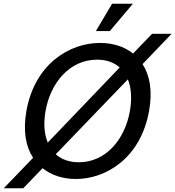

<svg xmlns="http://www.w3.org/2000/svg" viewBox="-91 -947 943 1033"><path d="M-71 66H34L138 -42C187 -3 250 16 317 16C480 16 666 -97 711 -350C731 -460 714 -543 676 -602L832 -765H727L625 -659C576 -698 513 -716 447 -716C283 -716 96 -603 51 -350C32 -241 48 -157 87 -98ZM154 -350C181 -503 285 -626 431 -626C482 -626 523 -611 553 -584L166 -180C146 -227 143 -286 154 -350ZM209 -117 597 -520C616 -473 619 -414 608 -350C581 -197 479 -74 333 -74C281 -74 239 -90 209 -117ZM425 -780H500L624 -927H512Z"/></svg>

Font: Uncut Sans Medium
Style: Italic
Weight: 500
Italic angle: -10°
Designer: Kasper Nordkvist
Foundry: Uncut Type
Version: Version 1.111;FEAKit 1.0